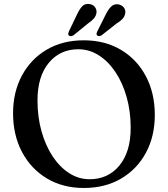

<svg xmlns="http://www.w3.org/2000/svg" viewBox="-20 -917 836 955"><path d="M396 -716.5Q502 -716.5 581.8 -669Q661.5 -621.5 705.8 -537.5Q750 -453.5 750 -345Q750 -239.5 706 -157.5Q662 -75.5 582.5 -28.8Q503 18 397 18Q292.5 18 213.2 -29.5Q134 -77 89.5 -161Q45 -245 45 -353.5Q45 -459 89 -541Q133 -623 212 -669.8Q291 -716.5 396 -716.5ZM630 -281Q630 -363 610 -434Q590 -505 554.2 -558.5Q518.5 -612 471.2 -642Q424 -672 369.5 -672Q278.5 -672 222.5 -604.2Q166.5 -536.5 166.5 -417.5Q166.5 -335 186.5 -263.8Q206.5 -192.5 242 -139Q277.5 -85.5 324.5 -55.5Q371.5 -25.5 425.5 -25.5Q517.5 -25.5 573.8 -93.5Q630 -161.5 630 -281ZM363 -845Q374.5 -870 388 -884.8Q401.5 -899.5 423 -897Q441 -895.5 451.2 -883Q461.5 -870.5 460 -854.5Q458 -838 447 -825.2Q436 -812.5 418 -800.5L345.5 -741.5Q332.5 -733.5 323 -740Q318.5 -744 319.2 -749Q320 -754 322.5 -760.5ZM506 -845Q518.5 -870 532.5 -884Q546.5 -898 567.5 -895.5Q585.5 -892.5 595.5 -880Q605.5 -867.5 603 -851.5Q600.5 -835 589 -822.8Q577.5 -810.5 559 -799.5L485.5 -741.5Q472.5 -733.5 463.5 -740.5Q459.5 -744.5 460.2 -749.8Q461 -755 464 -761Z"/></svg>

Font: Fraunces 9pt
Style: Regular
Weight: 400
Version: Version 1.000;[b76b70a41]